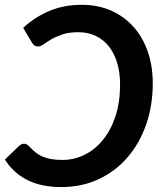

<svg xmlns="http://www.w3.org/2000/svg" viewBox="-30 -750 667 778"><path d="M0 0ZM67.5 -167.5C60.8 -167.5 54.3 -164.8 48 -159.5L-10 -103.5C12.3 -67.8 42.2 -40.3 79.8 -21C117.2 -1.7 163.7 8 219 8C273.7 8 323.8 -2.6 369.2 -23.8C414.8 -44.9 453.8 -74.2 486.2 -111.8C518.8 -149.2 544 -193.7 562 -245C580 -296.3 589 -352.2 589 -412.5C589 -458.8 582.3 -501.4 569 -540.2C555.7 -579.1 536.5 -612.6 511.5 -640.8C486.5 -668.9 456.2 -690.9 420.8 -706.8C385.2 -722.6 345.3 -730.5 301 -730.5C252.3 -730.5 208 -721.9 168 -704.8C128 -687.6 93.3 -665 64 -637L100 -576.5C102.3 -572.8 105.2 -569.5 108.8 -566.5C112.2 -563.5 117.5 -562 124.5 -562C131.5 -562 139.2 -565 147.5 -571C155.8 -577 166.1 -583.6 178.2 -590.8C190.4 -597.9 205.2 -604.5 222.8 -610.5C240.2 -616.5 262 -619.5 288 -619.5C313.7 -619.5 336.8 -614.6 357.5 -604.8C378.2 -594.9 395.8 -580.9 410.5 -562.8C425.2 -544.6 436.5 -522.4 444.5 -496.2C452.5 -470.1 456.5 -440.5 456.5 -407.5C456.5 -358.8 450.2 -315.6 437.5 -277.8C424.8 -239.9 407.8 -208 386.2 -182C364.8 -156 340 -136.2 312 -122.5C284 -108.8 254.7 -102 224 -102C207.3 -102 192.6 -103 179.8 -105C166.9 -107 155.1 -110.2 144.2 -114.8C133.4 -119.2 123.5 -125.1 114.5 -132.2C105.5 -139.4 96.5 -148 87.5 -158C84.8 -160.7 81.8 -162.9 78.2 -164.8C74.8 -166.6 71.2 -167.5 67.5 -167.5Z"/></svg>

Font: Lato
Style: Bold Italic
Weight: 700
Italic angle: -7°
Designer: Lukasz Dziedzic
Foundry: tyPoland Lukasz Dziedzic
Version: Version 2.007; 2014-02-27